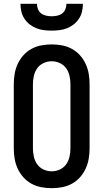

<svg xmlns="http://www.w3.org/2000/svg" viewBox="-20 -975 540 1003"><path d="M250 8Q223 8 196 3Q169 -2 145 -15Q121 -28 102.5 -48.5Q84 -69 72.5 -94Q61 -119 56.5 -146Q52 -173 52 -200V-535Q52 -562 56.5 -589Q61 -616 72.5 -641Q84 -666 102.5 -686.5Q121 -707 145 -720Q169 -733 196 -738Q223 -743 250 -743Q277 -743 304 -738Q331 -733 355 -720Q379 -707 397.5 -686.5Q416 -666 427.5 -641Q439 -616 443.5 -589Q448 -562 448 -535V-200Q448 -173 443.5 -146Q439 -119 427.5 -94Q416 -69 397.5 -48.5Q379 -28 355 -15Q331 -2 304 3Q277 8 250 8ZM250 -80Q272 -80 292.5 -89.5Q313 -99 325.5 -116.5Q338 -134 343 -156Q348 -178 348 -200V-535Q348 -557 343 -579Q338 -601 325.5 -618.5Q313 -636 292.5 -645.5Q272 -655 250 -655Q228 -655 207.5 -645.5Q187 -636 174.5 -618.5Q162 -601 157 -579Q152 -557 152 -535V-200Q152 -178 157 -156Q162 -134 174.5 -116.5Q187 -99 207.5 -89.5Q228 -80 250 -80ZM250 -815Q230 -815 209.5 -817.5Q189 -820 170 -827.5Q151 -835 135 -847.5Q119 -860 107.5 -877.5Q96 -895 91.5 -915Q87 -935 87 -955H173Q173 -941 178.5 -927Q184 -913 195.5 -904.5Q207 -896 221.5 -893Q236 -890 250 -890Q264 -890 278.5 -893Q293 -896 304.5 -904.5Q316 -913 321.5 -927Q327 -941 327 -955H413Q413 -935 408.5 -915Q404 -895 392.5 -877.5Q381 -860 365 -847.5Q349 -835 330 -827.5Q311 -820 290.5 -817.5Q270 -815 250 -815Z"/></svg>

Font: Iosevka Term Curly Semibold
Style: Regular
Weight: 600
Designer: Belleve Invis
Foundry: Belleve Invis
Version: Version 32.3.0